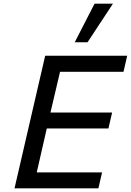

<svg xmlns="http://www.w3.org/2000/svg" viewBox="-20 -1026 713 1046"><path d="M516.1 0H59.1L226.1 -722.2H672.9L652.8 -634.8H307.1L254.9 -413.1H590.8L570.8 -326.2H234.9L180.2 -86.9H536.1ZM595.2 -1005.9 457 -795.9H387.2L495.1 -1005.9Z"/></svg>

Font: Perun
Style: Italic
Weight: 400
Italic angle: -12°
Foundry: Stefan Peev, Context Ltd
Version: Version 001.000